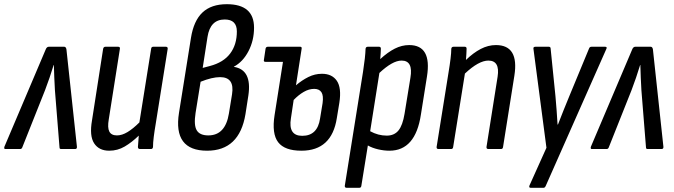

<svg xmlns="http://www.w3.org/2000/svg" viewBox="-44 -711 3217 916"><path d="M-19 0Q-26 0 -23 -11L174 -475Q179 -488 189 -488H262Q271 -488 273 -475L323 -11Q324 0 314 0H248Q240 0 240 -7L218 -281Q216 -310 215 -341Q214 -372 213 -401H212Q203 -371 192.5 -340.5Q182 -310 171 -281L62 -7Q59 0 52 0Z M477 8Q428 8 405 -27.5Q382 -63 395 -137L448 -478Q450 -488 459 -488H519Q530 -488 528 -478L475 -142Q468 -102 477.5 -83.5Q487 -65 514 -65Q538 -65 564.5 -81Q591 -97 621 -127L677 -478Q678 -488 687 -488H747Q757 -488 756 -478L699 -121Q693 -86 689.5 -58Q686 -30 686 -10Q685 0 676 0H624Q614 0 614 -10Q615 -22 616 -36Q617 -50 618 -64Q585 -32 551 -12Q517 8 477 8Z M944 8Q781 8 810 -173L867 -530Q880 -612 922 -651.5Q964 -691 1038 -691Q1168 -691 1168 -579Q1168 -518 1141.5 -467Q1115 -416 1072 -393V-392Q1159 -378 1141 -256L1127 -166Q1098 8 944 8ZM923 -387 957 -396Q1022 -413 1054 -455.5Q1086 -498 1086 -561Q1086 -618 1028 -618Q959 -618 946 -535ZM950 -65Q1031 -65 1048 -169L1063 -261Q1076 -343 1006 -343Q968 -343 913 -321L889 -172Q880 -114 894.5 -89.5Q909 -65 950 -65Z M1394 8Q1314 8 1283 -32.5Q1252 -73 1266 -162L1306 -416H1222Q1213 -416 1215 -425L1223 -479Q1225 -488 1234 -488H1388Q1397 -488 1395 -478L1368 -304Q1396 -328 1427 -343.5Q1458 -359 1492 -359Q1540 -359 1563 -325.5Q1586 -292 1575 -221L1563 -148Q1539 8 1394 8ZM1344 -147Q1330 -63 1398 -63Q1471 -63 1483 -146L1495 -219Q1500 -255 1489.5 -271Q1479 -287 1455 -287Q1430 -287 1405 -272.5Q1380 -258 1357 -234Z M1610 185Q1600 185 1601 175L1688 -369Q1699 -440 1700 -478Q1701 -488 1711 -488H1764Q1773 -488 1773 -479Q1773 -469 1772 -455.5Q1771 -442 1770 -429Q1806 -462 1839.5 -479Q1873 -496 1908 -496Q2017 -496 1993 -346L1964 -164Q1938 8 1814 8Q1788 8 1760 1.5Q1732 -5 1711 -17L1680 175Q1679 185 1670 185ZM1872 -422Q1850 -422 1823.5 -407Q1797 -392 1766 -363L1722 -85Q1760 -64 1801 -64Q1837 -64 1857 -88.5Q1877 -113 1886 -168L1914 -340Q1928 -422 1872 -422Z M2048 0Q2038 0 2039 -10L2096 -366Q2102 -402 2105.5 -431Q2109 -460 2109 -478Q2110 -488 2120 -488H2173Q2182 -488 2182 -479Q2182 -468 2181 -453.5Q2180 -439 2179 -425Q2214 -459 2249.5 -477.5Q2285 -496 2322 -496Q2433 -496 2410 -350L2356 -10Q2355 0 2346 0H2286Q2276 0 2277 -10L2330 -345Q2342 -422 2286 -422Q2240 -422 2174 -360L2118 -10Q2117 0 2108 0Z M2488 185Q2478 185 2482 174L2563 -6L2501 -478Q2499 -488 2511 -488H2574Q2583 -488 2583 -479L2606 -252Q2609 -219 2611.5 -185Q2614 -151 2616 -117H2618Q2631 -150 2644.5 -184.5Q2658 -219 2672 -252L2766 -479Q2769 -488 2778 -488H2842Q2854 -488 2849 -478L2560 175Q2556 185 2549 185Z M2779 0Q2772 0 2775 -11L2972 -475Q2977 -488 2987 -488H3060Q3069 -488 3071 -475L3121 -11Q3122 0 3112 0H3046Q3038 0 3038 -7L3016 -281Q3014 -310 3013 -341Q3012 -372 3011 -401H3010Q3001 -371 2990.5 -340.5Q2980 -310 2969 -281L2860 -7Q2857 0 2850 0Z"/></svg>

Font: Sofia Sans Condensed Medium
Style: Italic
Weight: 500
Italic angle: -9°
Designer: Botio Nikoltchev, Ani Petrova
Foundry: lettersoup
Version: Version 4.101; ttfautohint (v1.8.4.7-5d5b)